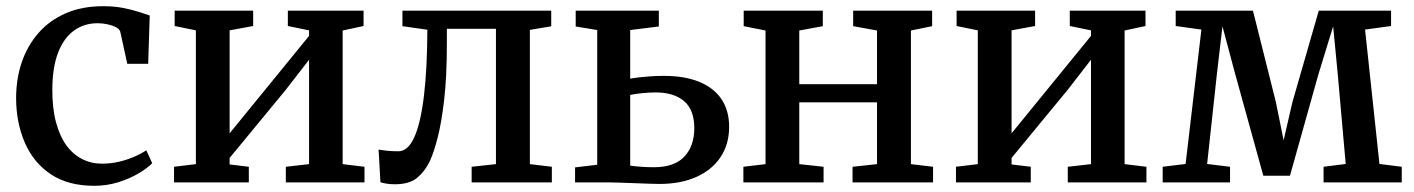

<svg xmlns="http://www.w3.org/2000/svg" viewBox="-20 -589 4565 620"><path d="M284.5 11Q200 11 144.2 -26.2Q88.5 -63.5 60.5 -127.5Q32.5 -191.5 32 -271.5Q32 -334 50.2 -387.8Q68.5 -441.5 104 -482.2Q139.5 -523 192 -546Q244.5 -569 313 -569Q348 -569 376.8 -563.5Q405.5 -558 427.5 -550.8Q449.5 -543.5 463.5 -539L458.5 -383H391L368.5 -486Q366.5 -494.5 355 -500.8Q343.5 -507 327.5 -510.5Q311.5 -514 295 -514Q251.5 -514 218.8 -490.2Q186 -466.5 167.8 -419.5Q149.5 -372.5 149 -302Q148.5 -241 160.5 -195.5Q172.5 -150 194 -120.2Q215.5 -90.5 245 -75.5Q274.5 -60.5 309 -60.5Q339.5 -60.5 366.5 -67.2Q393.5 -74 415.5 -83.8Q437.5 -93.5 452.5 -103.5L471.5 -62Q455.5 -45.5 426.5 -28.5Q397.5 -11.5 360.8 -0.2Q324 11 284.5 11Z M542 0V-50.5L612.5 -59V-491L544 -505V-554.5H797.5V-505L721.5 -491V-158.5L792 -245L978 -473V-491L909.5 -505V-554.5H1154V-505L1086.5 -490.5V-59L1157 -50.5V0H903V-50.5L978 -59V-396L902 -298L721.5 -79V-58L783.5 -50.5V0Z M1255.5 6Q1240 6 1228 4Q1216 2 1208.5 -0.5L1202.5 -106Q1213 -104 1230.2 -102.2Q1247.5 -100.5 1266.5 -100.5Q1297.5 -100.5 1318 -146.2Q1338.5 -192 1349 -279.5Q1359.5 -367 1360 -493L1279.5 -504.5V-554.5H1760V-504L1691 -492.5V-59L1762 -50.5V0H1503V-50.5L1581.5 -59V-496H1423V-447.5Q1423 -340.5 1414.2 -266Q1405.5 -191.5 1393 -143.5Q1380.5 -95.5 1368 -68.5Q1353 -37 1327.8 -15.5Q1302.5 6 1255.5 6Z M1837 0V-48.5L1908.5 -57V-492L1839 -503.5V-554.5H2107.5V-503.5L2015 -492V-335Q2028.5 -337.5 2046.2 -339.5Q2064 -341.5 2084 -342.8Q2104 -344 2123.5 -344Q2190.5 -344 2237.8 -324.8Q2285 -305.5 2309.8 -268.8Q2334.5 -232 2334.5 -179.5Q2334.5 -123.5 2307 -82Q2279.5 -40.5 2229 -17.8Q2178.5 5 2109 5Q2097 5 2075.2 4.2Q2053.5 3.5 2028.8 2.5Q2004 1.5 1982 0.8Q1960 0 1947.5 0ZM2092 -49Q2157.5 -49 2189.8 -83.2Q2222 -117.5 2222 -175Q2222 -234.5 2189 -262.5Q2156 -290.5 2097.5 -290.5Q2076 -290.5 2053.8 -288.2Q2031.5 -286 2015 -282.5V-54Q2030 -52 2050.2 -50.5Q2070.5 -49 2092 -49Z M2380.5 0V-50.5L2452 -59V-490.5L2381.5 -504.5V-554.5H2637V-504.5L2561 -490.5V-317H2812V-490.5L2735 -504.5V-554.5H2990V-504.5L2921.5 -490.5V-59L2993 -50.5V0H2733V-50.5L2812 -59V-258.5H2561V-59L2639.5 -50.5V0Z M3067 0V-50.5L3137.5 -59V-491L3069 -505V-554.5H3322.5V-505L3246.5 -491V-158.5L3317 -245L3503 -473V-491L3434.5 -505V-554.5H3679V-505L3611.5 -490.5V-59L3682 -50.5V0H3428V-50.5L3503 -59V-396L3427 -298L3246.5 -79V-58L3308.5 -50.5V0Z M3734.5 0V-50.5L3808.5 -59.5L3859.5 -493.5L3776.5 -505V-554.5H4026L4100 -259.5L4125 -136L4153.5 -259.5L4238.5 -554.5H4472V-505L4388 -493.5L4434.5 -59.5L4506.5 -50.5V0H4254V-50.5L4325.5 -59.5L4300 -347.5L4285 -504L4237.5 -349.5L4145.5 -21.5H4059.5L3968.5 -350.5L3927.5 -504L3909.5 -349.5L3878 -59.5L3952 -50.5V0Z"/></svg>

Font: Merriweather 20pt Medium
Style: Regular
Weight: 500
Version: Version 2.100